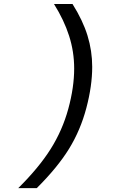

<svg xmlns="http://www.w3.org/2000/svg" viewBox="-20 -745 640 972"><path d="M166 207.5H72.3Q176.8 104 236.3 9.5Q295.9 -85 325.7 -193.8Q355.5 -302.7 355.5 -398.4Q355.5 -483.4 329.8 -563.5Q304.2 -643.6 253.4 -724.6H347.2Q399.4 -641.6 423.1 -564.5Q446.8 -487.3 446.8 -406.2Q446.8 -310.5 417.2 -198.5Q387.7 -86.4 329.6 8.1Q271.5 102.5 166 207.5Z"/></svg>

Font: Liberation Mono
Style: Italic
Weight: 400
Italic angle: -12°
Monospace: yes
Designer: Steve Matteson
Foundry: Ascender Corporation
Version: Version 2.1.5